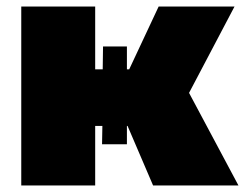

<svg xmlns="http://www.w3.org/2000/svg" viewBox="-20 -567 749 587"><path d="M370 -182H368V-126H292L293 -182H271V0H45V-547H271V-355H294L295 -425H368V-355H375L465 -547H697L558 -283L709 0H448Z"/></svg>

Font: CMG Sans Black
Style: Regular
Weight: 900
Designer: Julieta Ulanovsky
Foundry: Julieta Ulanovsky
Version: Version 7.200